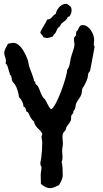

<svg xmlns="http://www.w3.org/2000/svg" viewBox="-20 -918 536 995"><path d="M470 -675C470 -680 466 -682 466 -685C466 -694 468 -703 468 -712C468 -742 442 -788 409 -788C404 -788 400 -787 395 -784C389 -776 387 -771 383 -762C381 -759 378 -758 376 -755C373 -750 376 -740 373 -733C366 -727 363 -723 363 -714C363 -705 366 -696 366 -687C366 -671 351 -635 347 -617C343 -598 341 -570 328 -556C329 -525 271 -357 244 -352C229 -367 224 -388 212 -404C207 -409 202 -414 199 -420C189 -436 186 -456 176 -472C173 -476 163 -482 163 -487C163 -489 164 -492 163 -494L157 -497L156 -500C156 -513 136 -557 131 -575C128 -584 128 -594 125 -604C114 -635 87 -696 49 -696C40 -696 31 -693 21 -691C14 -675 2 -661 2 -643C2 -629 11 -616 11 -602C11 -598 10 -594 8 -591C23 -578 23 -553 31 -536V-530L37 -527C41 -517 40 -507 44 -497C47 -491 53 -487 57 -481C69 -462 76 -436 79 -414C93 -400 101 -384 102 -365C115 -363 113 -349 118 -339L125 -336C136 -317 138 -302 157 -288C159 -256 199 -242 199 -221C199 -217 195 -214 195 -210C195 -201 199 -190 199 -180C199 -154 197 -128 194 -102C193 -92 189 -79 189 -69C189 -59 195 -59 195 -49C195 -38 191 -25 191 -13C191 3 192 19 192 35C207 47 220 57 240 57C256 57 271 48 286 41C294 26 305 10 305 -9C305 -25 305 -65 299 -78C303 -86 304 -96 304 -105C304 -115 302 -126 302 -136C302 -149 306 -161 306 -174C306 -188 302 -211 305 -223C307 -232 317 -238 321 -246C323 -250 322 -255 324 -259C331 -271 342 -281 347 -294C350 -303 347 -312 350 -320C352 -326 360 -329 360 -335C360 -350 362 -341 366 -349C372 -358 371 -374 376 -385C383 -400 397 -413 402 -430C405 -440 404 -452 408 -462C415 -468 431 -503 434 -514C436 -521 435 -529 437 -536C439 -542 445 -546 447 -552C448 -554 470 -674 470 -675ZM351 -861C351 -886 344 -885 328 -897C326 -898 324 -898 321 -898C295 -898 273 -870 269 -846C251 -839 249 -817 225 -817C215 -795 200 -775 189 -752C189 -745 194 -743 197 -737C203 -735 201 -724 210 -724C215 -722 220 -721 224 -721C229 -721 250 -727 254 -729C257 -732 256 -736 259 -739L264 -743C272 -751 273 -764 280 -773C282 -776 287 -778 290 -781C293 -785 294 -790 297 -794C308 -806 327 -813 331 -830C333 -832 336 -831 339 -832C344 -836 351 -854 351 -861Z"/></svg>

Font: Margarine
Style: Regular
Weight: 400
Designer: Astigmatic (AOETI)
Foundry: Astigmatic (AOETI)
Version: Version 1.000